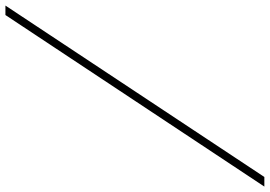

<svg xmlns="http://www.w3.org/2000/svg" viewBox="-190 -660 970 690"><g transform="rotate(-90 295.0 -315.0)"><path d="M-30.5 150 586 -780.5H620L4 150Z"/></g></svg>

Font: Bodoni Moda 9pt Black
Style: Italic
Weight: 900
Italic angle: -13°
Designer: Owen Earl
Foundry: indestructible type
Version: Version 2.004